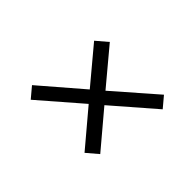

<svg xmlns="http://www.w3.org/2000/svg" viewBox="-76 -706 752 752"><g transform="rotate(45 300.0 -330.5)"><path d="M130 -139 302 -288 426 -141 473 -181 349 -328 522 -478 485 -522 312 -371 189 -518 142 -478 265 -331 93 -183Z"/></g></svg>

Font: JetBrains Mono ExtraLight
Style: Italic
Weight: 240
Italic angle: -9°
Monospace: yes
Designer: Philipp Nurullin, Konstantin Bulenkov
Foundry: JetBrains
Version: Version 2.305